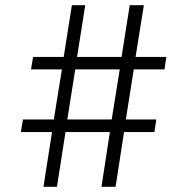

<svg xmlns="http://www.w3.org/2000/svg" viewBox="-20 -720 722 740"><path d="M147.5 0 180.5 -211H60.5L68.5 -259.5H187.5L218.5 -452.5H99.5L107.5 -500.5H225.5L257 -700H308.5L277 -500.5H448.5L480 -700H534.5L502.5 -500.5H621L614 -452.5H495.5L465 -259.5H582.5L575 -211H458L425.5 0H371L403.5 -211H232.5L199.5 0ZM239.5 -259.5H410.5L441.5 -452.5H270Z"/></svg>

Font: Overpass ExtraLight
Style: Regular
Weight: 250
Designer: Delve Withrington, Dave Bailey, Thomas Jockin
Foundry: Delve Fonts LLC
Version: Version 4.000